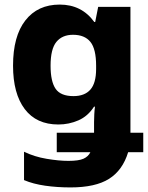

<svg xmlns="http://www.w3.org/2000/svg" viewBox="-20 -579 646 839"><path d="M288 240Q230 240 177.5 232.5Q125 225 85 208V84Q130 106 184 115Q238 124 279 124Q324 124 345 114.5Q366 105 375 86H228V1H391V-45Q391 -60 392 -79.5Q393 -99 395 -113H391Q364 -71 322.5 -53Q281 -35 235 -35Q139 -35 88 -102.5Q37 -170 37 -292Q37 -421 91 -490Q145 -559 241 -559Q337 -559 392 -483H396L409 -549H550V1H606V86H540Q516 165 456.5 202.5Q397 240 288 240ZM301 -159Q350 -159 375 -187.5Q400 -216 400 -278V-292Q400 -365 375 -396Q350 -427 299 -427Q252 -427 226.5 -396Q201 -365 201 -292Q201 -223 223 -191Q245 -159 301 -159Z"/></svg>

Font: Noto Sans Mono ExtraBold
Style: Regular
Weight: 800
Designer: Monotype Design Team
Foundry: Monotype Imaging Inc.
Version: Version 2.014